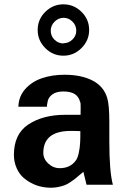

<svg xmlns="http://www.w3.org/2000/svg" viewBox="-20 -860 590 896"><path d="M396 -720.2Q396 -671.4 360.4 -635.7Q324.7 -600.1 275.9 -600.1Q226.6 -600.1 191.2 -635.7Q155.8 -671.4 155.8 -720.2Q155.8 -769.5 191.4 -804.7Q227.1 -839.8 275.9 -839.8Q324.7 -839.8 360.4 -804.7Q396 -769.5 396 -720.2ZM64.9 -361.8 65.9 -358.9Q65.9 -407.7 96.7 -443.1Q127.4 -478.5 175.3 -494.9Q223.1 -511.2 280.8 -511.2Q358.4 -511.2 410.9 -484.6Q463.4 -458 480 -403.8Q490.2 -372.1 490.2 -290V-200.2Q490.2 -58.6 506.8 2H383.8L369.1 -58.1Q363.3 -53.7 349.1 -41.5Q335 -29.3 327.9 -23.7Q320.8 -18.1 306.6 -8.8Q292.5 0.5 281 4.6Q269.5 8.8 252.7 12.5Q235.8 16.1 217.8 16.1Q145.5 16.1 91.8 -28.8Q71.3 -45.4 58.1 -74.5Q44.9 -103.5 44.9 -137.2Q44.9 -234.4 111.8 -278.8Q180.2 -324.2 283.2 -324.2H356Q356 -328.1 356.4 -355Q356.9 -381.8 354 -383.8Q347.7 -409.2 328.6 -421.1Q309.6 -433.1 275.9 -433.1Q225.6 -433.1 207 -399.9Q202.1 -390.6 199.2 -369.1V-361.8ZM276.9 -657.2 275.9 -658.2Q300.3 -658.2 318.1 -675.5Q335.9 -692.9 335.9 -716.8Q335.9 -741.2 318.4 -759Q300.8 -776.9 276.9 -776.9Q252.9 -776.9 234.9 -759Q216.8 -741.2 216.8 -716.8Q216.8 -691.9 234.4 -674.6Q252 -657.2 276.9 -657.2ZM182.1 -146V-147Q182.1 -118.2 205.3 -96.7Q228.5 -75.2 258.8 -75.2Q307.1 -75.2 333 -109.9Q342.3 -121.6 347.7 -146.7Q353 -171.9 354 -195.8Q355 -210 355 -248Q343.8 -249 310.1 -249Q182.1 -249 182.1 -146Z"/></svg>

Font: Perun
Style: Bold
Weight: 700
Foundry: Copyright (c) Stefan Peev, Context Ltd, 2016
Version: Version 1.0000